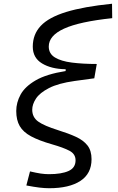

<svg xmlns="http://www.w3.org/2000/svg" viewBox="-20 -767 626 1021"><path d="M241.7 233.9Q217.8 233.9 189.5 230.5Q161.1 227.1 120.1 219.2L139.6 144.5Q172.9 152.3 196 155.8Q219.2 159.2 240.2 159.2Q307.1 159.2 344.5 142.3Q381.8 125.5 381.8 85.4Q381.8 51.8 349.4 34.7Q316.9 17.6 256.8 0.5Q187 -19.5 145.3 -42Q103.5 -64.5 85 -96.4Q66.4 -128.4 66.4 -176.8Q66.4 -221.7 89.6 -264.2Q112.8 -306.6 169.9 -339.8Q227.1 -373 329.1 -389.2V-398.9Q252.9 -399.9 203.6 -429.7Q154.3 -459.5 154.3 -519Q154.3 -584.5 196.8 -629.6Q239.3 -674.8 332.3 -703.4Q425.3 -731.9 575.7 -747.1L576.7 -670.4Q401.9 -651.9 320.6 -614.7Q239.3 -577.6 239.3 -519.5Q239.3 -481.4 272.2 -461.4Q305.2 -441.4 363 -434.1Q420.9 -426.8 494.6 -426.8L481.4 -350.6L377 -336.4Q290 -324.2 240.7 -298.8Q191.4 -273.4 171.4 -242.9Q151.4 -212.4 151.4 -183.6Q151.4 -143.6 182.9 -120.8Q214.4 -98.1 289.1 -74.7Q344.2 -57.6 384 -39.3Q423.8 -21 445.3 6.6Q466.8 34.2 466.8 79.6Q466.8 156.2 407.5 195.1Q348.1 233.9 241.7 233.9Z"/></svg>

Font: CaskaydiaCove NFP SemiLight
Style: Italic
Weight: 350
Italic angle: -10°
Designer: Aaron Bell
Foundry: Saja Typeworks
Version: Version 2111.001; VTT 6.35;Nerd Fonts 3.1.1